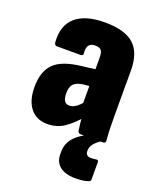

<svg xmlns="http://www.w3.org/2000/svg" viewBox="-132 -586 699 858"><g transform="rotate(20 217.5 -157.0)"><path d="M286 0Q275 0 272 -12Q270 -25 267.5 -48.5Q265 -72 263 -93L249 -122V-349Q249 -376 241 -385.5Q233 -395 212 -395Q171 -395 176 -346Q178 -333 163 -333H52Q41 -333 39 -348Q33 -426 79 -466.5Q125 -507 218 -507Q313 -507 356.5 -468Q400 -429 400 -344V-130Q400 -89 401 -62.5Q402 -36 404 -14Q406 0 392 0ZM129 8Q78 8 49 -28Q20 -64 20 -129Q20 -202 57.5 -240Q95 -278 187 -288L260 -297L259 -217L218 -213Q188 -208 175.5 -194Q163 -180 163 -151Q163 -127 170.5 -115Q178 -103 194 -103Q211 -103 228.5 -116Q246 -129 267 -158L279 -80Q242 -37 208 -14.5Q174 8 129 8ZM331 193Q283 193 257 172.5Q231 152 231 114V103Q231 55 270 22Q309 -11 379 -30L392 -15L391 -6Q366 8 353 24Q340 40 340 56V63Q340 73 347 78.5Q354 84 365 84Q370 84 376 83.5Q382 83 389 82Q401 79 401 92V172Q401 179 398.5 181Q396 183 391 185Q376 190 360 191.5Q344 193 331 193Z"/></g></svg>

Font: Sofia Sans Condensed Black
Style: Regular
Weight: 900
Designer: Botio Nikoltchev, Ani Petrova
Foundry: lettersoup
Version: Version 4.101